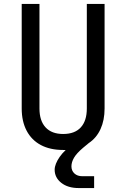

<svg xmlns="http://www.w3.org/2000/svg" viewBox="-20 -750 640 973"><path d="M379 203Q324 203 290.5 176.5Q257 150 257 110Q257 96 263.5 79.5Q270 63 282.5 45Q295 27 313 10Q310 10 306.5 10Q303 10 300 10Q234 10 187 -15Q140 -40 115 -87.5Q90 -135 90 -200V-730H180V-200Q180 -138 211 -104.5Q242 -71 300 -71Q359 -71 389.5 -104.5Q420 -138 420 -200V-730H510V-200Q510 -141 489.5 -96Q469 -51 430 -25L401 -1Q368 27 355 49.5Q342 72 342 93Q342 115 357 129Q372 143 397 143H457V203Z"/></svg>

Font: JetBrains Mono
Style: Regular
Weight: 400
Monospace: yes
Designer: Philipp Nurullin, Konstantin Bulenkov
Foundry: JetBrains
Version: Version 2.305